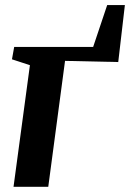

<svg xmlns="http://www.w3.org/2000/svg" viewBox="-20 -718 500 738"><path d="M392 -698.5H460L434.5 -479.5L230 -484L165.5 0H32L95 -467.5L26 -490L34.5 -537.5H338Z"/></svg>

Font: Merriweather 60pt
Style: Bold Italic
Weight: 700
Italic angle: -7.8°
Version: Version 2.101